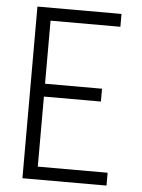

<svg xmlns="http://www.w3.org/2000/svg" viewBox="-53 -777 605 819"><g transform="rotate(5 250.0 -367.5)"><path d="M74 0V-735H434V-680H135V-410H379V-355H135V-55H434V0Z"/></g></svg>

Font: Iosevka Custom Light
Style: Regular
Weight: 300
Monospace: yes
Designer: Belleve Invis
Foundry: Belleve Invis
Version: Version 27.3.5